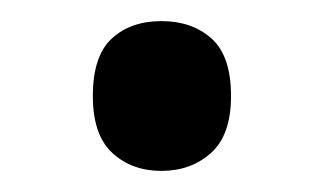

<svg xmlns="http://www.w3.org/2000/svg" viewBox="-20 -201 307 182"><path d="M133 -39Q105 -39 86.5 -56Q68 -73 68 -110Q68 -148 86 -164.5Q104 -181 133 -181Q162 -181 180.5 -164.5Q199 -148 199 -110Q199 -73 180 -56Q161 -39 133 -39Z"/></svg>

Font: Noto Sans Tamil UI SemiCondensed Medium
Style: Regular
Weight: 500
Width: 4
Designer: Jelle Bosma - Monotype Design Team
Foundry: Monotype Imaging Inc.
Version: Version 2.004; ttfautohint (v1.8.4.7-5d5b)